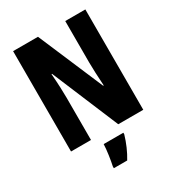

<svg xmlns="http://www.w3.org/2000/svg" viewBox="-218 -838 1075 1183"><g transform="rotate(-30 319.0 -246.5)"><path d="M576 0V-714H433V-419C433 -378 436 -322 440 -252H436L239 -714H62V0H204V-300C204 -341 202 -399 196 -473H200L398 0ZM399 72V61H259C258 101 247 174 239 208V221H334C361 177 384 124 399 72Z"/></g></svg>

Font: Noto Sans Armenian ExtraCondensed ExtraBold
Style: Regular
Weight: 800
Width: 2
Designer: Monotype Design Team
Foundry: Monotype Imaging Inc.
Version: Version 2.008